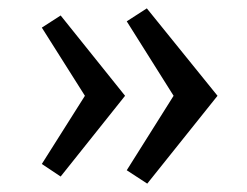

<svg xmlns="http://www.w3.org/2000/svg" viewBox="-20 -480 590 459"><path d="M125 -58 80 -88 183 -251 80 -414 125 -443 279 -251ZM332 -41 283 -73 395 -251 283 -429 331 -460 500 -251Z"/></svg>

Font: Panamera Medium
Style: Regular
Weight: 500
Designer: Bastien Sozeau
Foundry: NBR — Bastien Sozeau
Version: Version 3.002; ttfautohint (v1.8.4.7-5d5b);gftools[0.9.33]